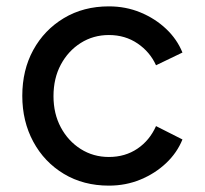

<svg xmlns="http://www.w3.org/2000/svg" viewBox="-20 -571 643 603"><path d="M322 12Q242 12 180.5 -25Q119 -62 84.5 -126Q50 -190 50 -270Q50 -351 84.5 -414Q119 -477 180.5 -514Q242 -551 322 -551Q375 -551 421 -532Q467 -513 501.5 -480.5Q536 -448 553 -406L470 -366Q451 -408 412 -434.5Q373 -461 322 -461Q273 -461 233.5 -436Q194 -411 171 -368Q148 -325 148 -269Q148 -214 171 -171Q194 -128 233.5 -103Q273 -78 322 -78Q373 -78 411.5 -104Q450 -130 470 -175L553 -133Q536 -91 501.5 -58.5Q467 -26 421 -7Q375 12 322 12Z"/></svg>

Font: Pitagon Sans Text Medium
Style: Regular
Weight: 500
Designer: Travis Tran
Foundry: Pitagon
Version: Version 1.000; ttfautohint (v1.8.4.7-5d5b);gftools[0.9.26]